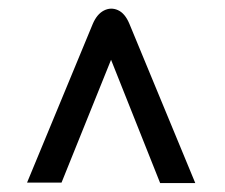

<svg xmlns="http://www.w3.org/2000/svg" viewBox="-20 -546 516 440"><path d="M347 -126.5 234.5 -409 121 -127.5H42L192.5 -491Q202 -513.5 218 -521.8Q234 -530 250.2 -522.8Q266.5 -515.5 276.5 -491.5L427.5 -126.5Z"/></svg>

Font: Public Sans Thin Medium
Style: Regular
Weight: 500
Version: Version 2.001